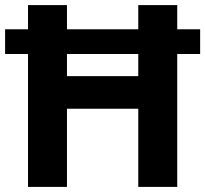

<svg xmlns="http://www.w3.org/2000/svg" viewBox="-20 -734 806 754"><path d="M90 0V-522H0V-619H90V-714H243V-619H523V-714H676V-619H766V-522H676V0H523V-307H243V0ZM243 -435H523V-522H243Z"/></svg>

Font: Noto Sans Thai Looped
Style: Bold
Weight: 700
Designer: Sasikarn Vongin, Ben Mitchell
Foundry: The Fontpad Ltd
Version: Version 1.001; ttfautohint (v1.8.4.7-5d5b)